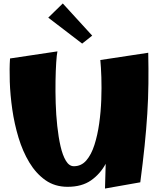

<svg xmlns="http://www.w3.org/2000/svg" viewBox="-20 -1072 925 1110"><path d="M371 8Q297 8 242.5 -30.5Q188 -69 149.5 -133Q111 -197 87 -276.5Q63 -356 51 -439.5Q39 -523 36.5 -600Q34 -677 38 -734L312 -775Q308 -756 305 -710.5Q302 -665 301 -604Q300 -543 302 -476Q304 -409 311 -344Q318 -279 330 -226.5Q342 -174 361 -142.5Q380 -111 407 -111Q450 -111 479 -144.5Q508 -178 526 -234.5Q544 -291 553.5 -358.5Q563 -426 565.5 -495.5Q568 -565 566 -625Q564 -685 560 -725L837 -767Q839 -675 838 -588.5Q837 -502 831.5 -414Q826 -326 816 -229Q806 -132 791 -18L587 18Q590 -59 591 -125Q559 -66 506 -29Q453 8 371 8ZM455 -820 259 -970 343 -1052 513 -866Z"/></svg>

Font: Marhey ExtraBold
Style: Regular
Weight: 800
Designer: Nur Syamsi & Bustanul Arifin
Foundry: Namelatype
Version: Version 1.000; ttfautohint (v1.8.4.7-5d5b)